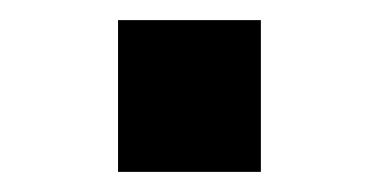

<svg xmlns="http://www.w3.org/2000/svg" viewBox="-20 -428 373 189"><path d="M236.8 -258.8H96.2V-408.2H236.8Z"/></svg>

Font: Libra Sans Modern
Style: Bold
Weight: 700
Foundry: Stefan Peev, Context Ltd
Version: Version 1.000